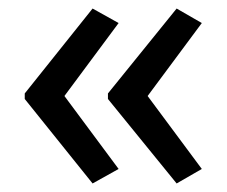

<svg xmlns="http://www.w3.org/2000/svg" viewBox="-20 -489 531 450"><path d="M38 -270 197 -469 258 -435 131 -264 258 -93 197 -59 38 -257ZM233 -270 394 -469 453 -435 326 -264 453 -93 394 -59 233 -257Z"/></svg>

Font: Noto Sans Sinhala UI SemiCondensed
Style: Regular
Weight: 400
Width: 4
Designer: Jelle Bosma - Monotype Design Team
Foundry: Monotype Imaging Inc.
Version: Version 2.006; ttfautohint (v1.8.4.7-5d5b)